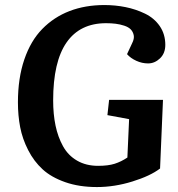

<svg xmlns="http://www.w3.org/2000/svg" viewBox="-20 -735 714 769"><path d="M632.8 -335 621.1 -60.1Q582 -30.3 510.3 -8.1Q438.5 14.2 368.2 14.2Q296.9 14.2 241.2 -5.4Q185.5 -24.9 150.6 -56.9Q115.7 -88.9 92.8 -133.8Q69.8 -178.7 60.8 -225.6Q51.8 -272.5 51.8 -325.2Q51.8 -421.9 77.4 -496.8Q103 -571.8 149.4 -619.1Q195.8 -666.5 258.5 -690.7Q321.3 -714.8 397.9 -714.8Q441.9 -714.8 482.9 -706.5Q523.9 -698.2 560.8 -680.4Q597.7 -662.6 619.9 -630.4Q642.1 -598.1 642.1 -555.2Q642.1 -521.5 620.8 -501.2Q599.6 -481 573.2 -481Q548.8 -481 525.9 -491.5Q502.9 -502 488.8 -518.1L508.8 -561Q518.6 -580.1 515.6 -594Q512.7 -607.9 503.7 -617.2Q494.6 -626.5 477.8 -632.1Q460.9 -637.7 443.1 -639.9Q425.3 -642.1 404.8 -642.1Q300.3 -642.1 246.6 -564.9Q192.9 -487.8 192.9 -333Q192.9 -277.8 202.4 -232.2Q211.9 -186.5 232.4 -149.4Q252.9 -112.3 288.8 -91.6Q324.7 -70.8 373 -70.8Q413.1 -70.8 439.2 -79.1Q465.3 -87.4 490.2 -104L497.1 -257.8L410.2 -273.9L417 -335Z"/></svg>

Font: Literata Book
Style: Bold Italic
Weight: 700
Italic angle: -3°
Designer: Latin by Veronika Burian and Jose Scaglione. Greek by Irene Vlachou. Cyrillic by Vera Evstafieva
Foundry: TypeTogether
Version: Version 1.003;PS 001.003;hotconv 1.0.88;makeotf.lib2.5.64775